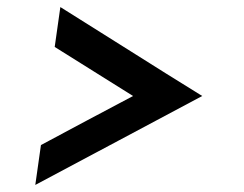

<svg xmlns="http://www.w3.org/2000/svg" viewBox="-20 -510 690 544"><path d="M80 14Q199 -49 316.5 -112Q434 -175 553 -238Q451 -301 351.5 -364Q252 -427 151 -490L135 -377Q191 -342 246 -307.5Q301 -273 357 -238Q291 -203 226 -168.5Q161 -134 96 -99Z"/></svg>

Font: Josefin Slab Thin
Style: Bold Italic
Weight: 700
Italic angle: -12°
Version: Version 2.000